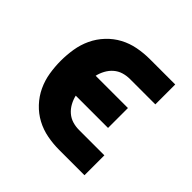

<svg xmlns="http://www.w3.org/2000/svg" viewBox="-139 -649 778 778"><g transform="rotate(45 250.0 -260.0)"><path d="M444 0H299Q264 0 230 -6.5Q196 -13 166 -29Q136 -45 112 -70.5Q88 -96 73.5 -127Q59 -158 53.5 -192Q48 -226 48 -260Q48 -294 53.5 -328Q59 -362 73.5 -393Q88 -424 112 -449.5Q136 -475 166 -491Q196 -507 230 -513.5Q264 -520 299 -520H444V-406H299Q279 -406 261 -400.5Q243 -395 228.5 -382.5Q214 -370 204.5 -352.5Q195 -335 191 -317H376V-203H191Q195 -185 204.5 -167.5Q214 -150 228.5 -137.5Q243 -125 261 -119.5Q279 -114 299 -114H444Z"/></g></svg>

Font: Iosevka Heavy
Style: Regular
Weight: 900
Monospace: yes
Designer: Belleve Invis
Foundry: Belleve Invis
Version: Version 32.5.0; ttfautohint (v1.8.4)